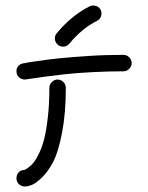

<svg xmlns="http://www.w3.org/2000/svg" viewBox="-20 -680 540 700"><path d="M220 -360Q220 -268 206.5 -197.5Q193 -127 174.5 -91Q156 -55 133 -33Q110 -11 95.5 -5.5Q81 0 71 0Q58 0 49 -8.5Q40 -17 40 -30Q40 -42 47 -50.5Q54 -59 66 -60Q68 -60 71.5 -61.5Q75 -63 84.5 -70Q94 -77 103 -88Q112 -99 123 -122Q134 -145 141.5 -175Q149 -205 154.5 -253.5Q160 -302 160 -360Q160 -372 169 -381Q178 -390 190 -390Q202 -390 211 -381Q220 -372 220 -360ZM71 -390Q59 -390 49.5 -398Q40 -406 40 -420Q40 -443 64 -449L72 -450Q79 -452 90 -453.5Q101 -455 117 -457.5Q133 -460 153 -462.5Q173 -465 196.5 -467.5Q220 -470 247.5 -472Q275 -474 303.5 -476Q332 -478 365 -479Q398 -480 430 -480Q442 -480 451 -471Q460 -462 460 -450Q460 -438 451 -429Q442 -420 430 -420Q374 -420 317 -417Q260 -414 218.5 -409.5Q177 -405 144 -400.5Q111 -396 92 -393Q73 -390 71 -390ZM320 -660Q332 -660 341 -652Q350 -644 350 -631Q350 -613 334 -604Q279 -577 233 -521Q224 -510 210 -510Q197 -510 188.5 -519Q180 -528 180 -540Q180 -551 187 -559Q241 -624 307 -657Q313 -660 320 -660Z"/></svg>

Font: Pecita
Style: Book
Weight: 400
Width: 7
Version: Version 4.3